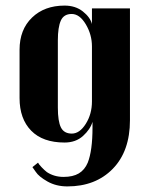

<svg xmlns="http://www.w3.org/2000/svg" viewBox="-20 -500 545 687"><path d="M445 -470V-70Q445 41 383.5 104Q322 167 221 167Q181 167 150 149.5Q119 132 108 115L96 98L116 82Q119 88 129 98.5Q139 109 148 116Q174 133 207.5 133Q241 133 262 120.5Q283 108 294 82Q311 39 311 -44V-64Q303 -37 277 -13.5Q251 10 211 10Q133 10 91.5 -32.5Q50 -75 50 -149V-322Q50 -394 94.5 -437Q139 -480 211 -480Q250 -480 276.5 -459Q303 -438 309 -414V-470ZM309 -334Q309 -376 287 -413Q265 -450 236.5 -450Q208 -450 197.5 -426Q187 -402 187 -356V-115Q187 -66 198 -44Q209 -22 237 -22Q265 -22 287 -57Q309 -92 309 -137Z"/></svg>

Font: Trochut
Style: Bold
Weight: 700
Designer: Andreu Balius
Foundry: Andreu Balius
Version: Version 1.001